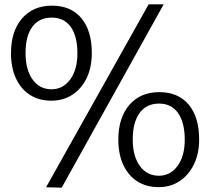

<svg xmlns="http://www.w3.org/2000/svg" viewBox="-20 -856 974 889"><path d="M338.4 -609.3Q338.4 -688.3 307.7 -731.4Q277 -774.5 219.6 -774.5Q161 -774.5 129.7 -731.9Q98.3 -689.3 98.3 -610.6Q98.3 -532.9 131 -487.8Q163.6 -442.6 218.6 -442.6Q271.4 -442.6 304.9 -487.8Q338.4 -532.9 338.4 -609.3ZM405.1 -610.1Q405.1 -545 381.6 -495.2Q358 -445.5 315.5 -417.6Q273.1 -389.8 217.6 -389.8Q160.1 -389.8 118.3 -416.9Q76.5 -443.9 53.7 -493.4Q30.9 -542.9 30.9 -609.3Q30.9 -711.4 82 -770.6Q133.1 -829.8 220.7 -829.8Q308 -829.8 356.6 -772.1Q405.1 -714.4 405.1 -610.1ZM835.4 -209Q835.4 -288 804.7 -332.2Q774 -376.4 716.6 -376.4Q658 -376.4 626.3 -332.7Q594.6 -289 594.6 -210.2Q594.6 -132.6 627.6 -87.4Q660.6 -42.3 715.6 -42.3Q768.4 -42.3 801.9 -87.4Q835.4 -132.6 835.4 -209ZM902.1 -209.8Q902.1 -145.4 878.2 -95.6Q854.3 -45.9 812.2 -17.7Q770.1 10.5 714.6 10.5Q657.1 10.5 615.3 -16.5Q573.5 -43.6 550.7 -93.1Q527.9 -142.6 527.9 -209Q527.9 -311.1 579 -370.3Q630.1 -429.4 717.7 -429.4Q805 -429.4 853.6 -371.8Q902.1 -314.1 902.1 -209.8ZM737.9 -836H668.2L193.4 11L265.6 13Z"/></svg>

Font: Yaldevi ExtraLight
Style: Regular
Weight: 200
Designer: Sol Matas, Rajitha Manaperi, Kosala Senevirathne
Foundry: Mooniak
Version: Version 1.100